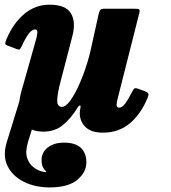

<svg xmlns="http://www.w3.org/2000/svg" viewBox="-20 -558 746 838"><path d="M8 -386.5Q38 -457 86 -497.2Q134 -537.5 196 -537.5Q267 -537.5 289.5 -499.8Q312 -462 296 -401L245 -204.5Q231 -152.5 229.8 -122Q228.5 -91.5 250.5 -91.5Q265.5 -91.5 283.2 -114.2Q301 -137 319.2 -175.2Q337.5 -213.5 353.5 -261Q369.5 -308.5 380 -358.5L410 -494.5Q412.5 -506 416.5 -513Q420.5 -520 434.5 -520H564Q582 -520 586.8 -517.5Q591.5 -515 588 -501L493 -125.5Q489.5 -113 489 -100.5Q488.5 -88 500 -88Q513 -88 526.2 -105.8Q539.5 -123.5 556.5 -157Q561.5 -167 565.5 -171Q569.5 -175 582 -171L612 -160Q623.5 -156 626.8 -150.2Q630 -144.5 624.5 -131.5Q595 -60 546.5 -19.5Q498 21 429.5 21Q375 21 350.2 -6.5Q325.5 -34 328.5 -70.5L331.5 -90Q332.5 -97.5 328.5 -97.5Q324.5 -97.5 319.5 -89.5Q289.5 -40.5 254.2 -12Q219 16.5 170 16.5Q157 16.5 144 14.5Q131 12.5 119 7.5L102 62.5Q89.5 105 98.5 131.5Q107.5 158 126 171.8Q144.5 185.5 161.2 190Q178 194.5 181 193Q183.5 191.5 178.2 187Q173 182.5 167.2 171.5Q161.5 160.5 161.5 139.5Q161.5 107 188.5 85.8Q215.5 64.5 260 64.5Q308.5 64.5 332.8 87.2Q357 110 357 150.5Q357 193.5 317.5 226.8Q278 260 196.5 260Q134 260 84.8 235.8Q35.5 211.5 13.2 167.2Q-9 123 9.5 62.5L64.5 -115.5Q68 -144.5 79 -179L138.5 -390Q141.5 -401.5 143 -415.5Q144.5 -429.5 133 -429.5Q120 -429.5 106.2 -412Q92.5 -394.5 74.5 -356Q69.5 -345.5 66.2 -342.8Q63 -340 50 -345L14.5 -358.5Q3 -362.5 3 -368Q3 -373.5 8 -386.5Z"/></svg>

Font: Besley* Narrow Heavy
Style: Italic
Weight: 800
Width: 4
Italic angle: -13°
Designer: Owen Earl
Foundry: indestructible type*
Version: Version 3.000; ttfautohint (v1.8.3)